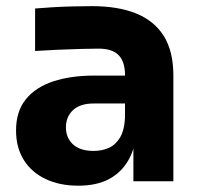

<svg xmlns="http://www.w3.org/2000/svg" viewBox="-20 -576 634 610"><path d="M403.8 0V-161.5H377.2V-337.5Q377.2 -379.8 357 -400.6Q336.8 -421.5 293 -421.5Q271 -421.5 235 -420.5Q199 -419.5 160.8 -417.8Q122.5 -416 91.5 -414V-549Q115 -551 145.9 -552.9Q176.8 -554.8 209.9 -555.6Q243 -556.5 271.5 -556.5Q355.8 -556.5 413.4 -532.9Q471 -509.2 500.9 -460.8Q530.8 -412.2 530.8 -335.8V0ZM228.8 14Q170.2 14 125.6 -6.9Q81 -27.8 56 -67.1Q31 -106.5 31 -161.5Q31 -222.2 62.1 -260.6Q93.2 -299 149 -317.4Q204.8 -335.8 278.2 -335.8H394.8V-247.2H277.2Q235 -247.2 212.2 -226.4Q189.5 -205.5 189.5 -171.2Q189.5 -137.8 212.2 -117.1Q235 -96.5 277.2 -96.5Q303.8 -96.5 325.4 -106Q347 -115.5 361.1 -138.6Q375.2 -161.8 377.2 -202.5L415.2 -163Q410.2 -106 387.8 -66.8Q365.2 -27.5 325.8 -6.8Q286.2 14 228.8 14Z"/></svg>

Font: SVN-Sora Variable
Style: Regular
Weight: 400
Designer: Jonathan Barnbrook, Julián Moncada
Foundry: Barnbrook Fonts
Version: Version 2.000 - Viet hoa boi STYLEno.1 Fonts